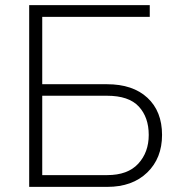

<svg xmlns="http://www.w3.org/2000/svg" viewBox="-20 -730 689 750"><path d="M94 0V-710H565V-664H145V-401H398Q499 -401 556 -348Q613 -295 613 -203Q613 -112 555 -56Q497 0 399 0ZM145 -46H399Q479 -46 520 -90.5Q561 -135 561 -203Q561 -272 522 -314Q483 -356 398 -356H145Z"/></svg>

Font: Raleway
Style: Light
Weight: 300
Designer: Matt McInerney, Pablo Impallari, Rodrigo Fuenzalida
Foundry: Matt McInerney, Pablo Impallari, Rodrigo Fuenzalida
Version: Version 3.000